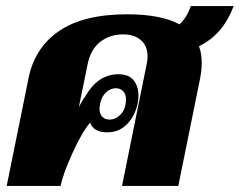

<svg xmlns="http://www.w3.org/2000/svg" viewBox="-20 -611 788 631"><path d="M634 -459Q643 -435 643 -404Q643 -383 638 -355L566 0H381L462 -400Q465 -414 465 -425Q465 -460 443 -479Q421 -498 385 -498Q341 -498 309.5 -473.5Q278 -449 268 -400L239 -258Q247 -276 260 -294Q283 -333 310 -350Q337 -367 369 -367Q403 -367 419 -347.5Q435 -328 435 -296Q435 -283 432 -269Q423 -229 397 -202.5Q371 -176 332 -176Q288 -176 276 -208Q249 -176 218 -107.5Q187 -39 179 0H2L74 -355Q94 -454 174 -509Q254 -564 398 -564Q509 -564 570 -531Q594 -553 607 -591H748Q729 -542 701 -510Q673 -478 634 -459ZM307 -254Q307 -237 316 -227.5Q325 -218 340 -218Q361 -218 377.5 -236Q394 -254 394 -285Q394 -302 384.5 -311.5Q375 -321 361 -321Q343 -321 328.5 -307.5Q314 -294 309 -270Q307 -258 307 -254Z"/></svg>

Font: Trirong Black
Style: Italic
Weight: 900
Italic angle: -12°
Designer: Katatrad Team
Foundry: CadsonDemak
Version: Version 1.001